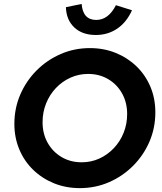

<svg xmlns="http://www.w3.org/2000/svg" viewBox="-20 -959 837 990"><path d="M391.7 11Q319.6 11 258.1 -14Q196.7 -39 150.8 -83.6Q104.8 -128.3 79.5 -188.8Q54.1 -249.3 54.1 -320Q54.1 -400.7 84.5 -471.2Q114.8 -541.7 168.6 -595.7Q222.4 -649.7 292.9 -680.4Q363.3 -711 443.4 -711Q515.6 -711 577 -686Q638.4 -661 684.4 -616.4Q730.3 -571.7 755.7 -511.4Q781 -451 781 -380Q781 -299.3 750.7 -228.8Q720.3 -158.3 666.5 -104.3Q612.7 -50.3 542.3 -19.6Q471.9 11 391.7 11ZM401 -122.2Q450.1 -122.2 492.3 -141.5Q534.5 -160.8 566.9 -195Q599.4 -229.2 617.5 -274.4Q635.6 -319.6 635.6 -371Q635.6 -430.3 609.6 -477Q583.7 -523.8 538 -550.8Q492.4 -577.8 434.1 -577.8Q386 -577.8 343.3 -558.5Q300.6 -539.2 268.2 -505Q235.8 -470.8 217.7 -425.6Q199.5 -380.4 199.5 -329Q199.5 -269.7 225.5 -223.1Q251.5 -176.5 297.1 -149.4Q342.7 -122.2 401 -122.2ZM474.1 -778.6Q404.6 -778.6 363.3 -817.3Q322 -856 319.8 -921.9L400.9 -938.7Q404 -897.9 422.9 -877Q441.9 -856.2 476.1 -856.2Q539.1 -856.2 577.7 -932.2L660.6 -906.1Q632.7 -844.1 584.4 -811.3Q536 -778.6 474.1 -778.6Z"/></svg>

Font: Red Hat Display
Style: Italic
Weight: 300
Italic angle: -12°
Designer: Pentagram, MCKL
Foundry: Pentagram, MCKL
Version: Version 1.023